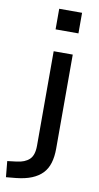

<svg xmlns="http://www.w3.org/2000/svg" viewBox="-158 -764 518 1001"><g transform="rotate(10 101.0 -263.5)"><path d="M71 -611V-720H192V-611ZM-50 193 -58 109 -9 103Q34 98 57.5 76Q81 54 81 3V-497H182V1Q182 44 172 77Q162 110 140.5 132.5Q119 155 85 169Q51 183 3 188Z"/></g></svg>

Font: Nunito Sans 12pt ExtraLight 7pt Medium
Style: Regular
Weight: 500
Version: Version 3.101;gftools[0.9.27]